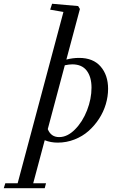

<svg xmlns="http://www.w3.org/2000/svg" viewBox="-139 -745 620 1018"><path d="M167 11.2Q129.9 11.2 98.1 -1.5L37.1 226.6H105L98.1 252.9H-119.1L-110.8 226.6H-45.4L197.3 -681.6L127 -693.8L137.2 -725.1L275.4 -712.9L284.7 -697.3L212.9 -429.2Q247.1 -438 280.3 -438Q355 -438 394.5 -392.3Q434.1 -346.7 434.1 -273.9Q434.1 -233.4 421.9 -192.4Q409.7 -151.4 386 -115Q362.3 -78.6 330.3 -50.3Q298.3 -22 255.9 -5.4Q213.4 11.2 167 11.2ZM244.1 -403.8Q228 -403.8 204.6 -398.9L114.3 -60.5Q130.9 -18.1 174.8 -18.1Q218.3 -18.1 258.5 -58.6Q298.8 -99.1 322.5 -159.9Q346.2 -220.7 346.2 -280.3Q346.2 -336.9 320.8 -370.4Q295.4 -403.8 244.1 -403.8Z"/></svg>

Font: Elstob 14pt Medium
Style: Italic
Weight: 500
Italic angle: -20°
Designer: Peter S. Baker
Version: Version 1.015